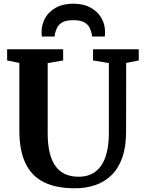

<svg xmlns="http://www.w3.org/2000/svg" viewBox="-20 -1009 780 1037"><path d="M384.5 8Q284 8 217.5 -24.8Q151 -57.5 117.8 -126.8Q84.5 -196 84.5 -305V-669L18.5 -682.5V-743H321V-682.5L237.5 -668V-291Q237.5 -230 248 -185.5Q258.5 -141 279.8 -111.8Q301 -82.5 332.2 -68.5Q363.5 -54.5 404.5 -54.5Q461 -54.5 497.2 -83.2Q533.5 -112 550.8 -164.8Q568 -217.5 568 -289.5V-668.5L482.5 -682.5V-743H729.5V-682.5L661.5 -669L661 -297.5Q661 -216 640.5 -158Q620 -100 582.5 -63.2Q545 -26.5 494.5 -9.2Q444 8 384.5 8ZM376 -989Q431 -989 469.2 -968Q507.5 -947 527.5 -912.2Q547.5 -877.5 547.5 -835.5Q547.5 -829.5 547.2 -823.2Q547 -817 546 -811.5H476.5Q476.5 -814 476.5 -817.8Q476.5 -821.5 475.5 -825.5Q472.5 -841.5 464.2 -858.8Q456 -876 435.8 -888Q415.5 -900 376 -900Q336.5 -900 316.2 -888Q296 -876 288 -858.8Q280 -841.5 276.5 -825.5Q276 -821.5 275.8 -817.8Q275.5 -814 275.5 -811.5H206Q205.5 -817 205 -823.2Q204.5 -829.5 204.5 -836Q204.5 -877.5 224.5 -912.5Q244.5 -947.5 282.8 -968.2Q321 -989 376 -989Z"/></svg>

Font: Merriweather 24pt
Style: Bold
Weight: 700
Designer: Eben Sorkin
Foundry: Eben Sorkin
Version: Version 2.100